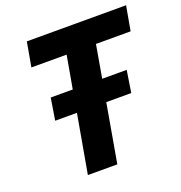

<svg xmlns="http://www.w3.org/2000/svg" viewBox="-130 -838 898 950"><g transform="rotate(-20 318.5 -362.5)"><path d="M226.5 -308H112L130.5 -423.5H246.5L277 -596H91.5L114.5 -725H637L614 -596H431.5L401.5 -423.5H530.5L512.5 -308H381L327 0H172Z"/></g></svg>

Font: JuliaMono ExtraBold
Style: Italic
Weight: 800
Italic angle: -9°
Monospace: yes
Designer: cormullion
Foundry: corm
Version: Version 0.057; ttfautohint (v1.8.4)